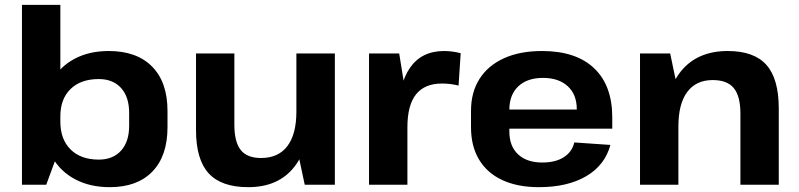

<svg xmlns="http://www.w3.org/2000/svg" viewBox="-20 -760 3287 790"><path d="M431.6 10.1Q350.3 10.1 289.4 -22.2Q228.4 -54.5 195.1 -113Q161.7 -171.6 161.2 -250.7V-292.2Q161.7 -371.3 194.8 -429.2Q227.9 -487 287.6 -518.5Q347.2 -550.1 427.4 -550.1Q542.8 -550.1 606 -485.9Q669.2 -421.7 669.2 -303.4V-236.6Q669.2 -118.3 607 -54.1Q544.9 10.1 431.6 10.1ZM70.4 -740H228.3V-157.6L170.3 0H70.4ZM386.3 -103.3Q444.8 -103.3 478.1 -140.2Q511.4 -177.2 511.4 -242V-295.4Q511.4 -361.3 478.1 -398Q444.8 -434.7 386.3 -434.7Q312.5 -434.7 270.4 -393.8Q228.3 -353 228.3 -280.8V-259.7Q228.3 -186.9 270.3 -145.1Q312.4 -103.3 386.3 -103.3Z M944.3 -247.2Q944.3 -175.5 970.6 -142.7Q996.9 -109.9 1053.9 -109.9Q1125.3 -109.9 1162.4 -158.8Q1199.5 -207.8 1199.5 -300.7L1256.3 -382.7V-312.6Q1256.3 -156.5 1190.8 -73.2Q1125.3 10.1 1001.4 10.1Q890.7 10.1 838.6 -46.8Q786.5 -103.7 786.5 -225V-540H944.3ZM1357.8 0H1233.8L1199.5 -161.4V-540H1357.8Z M1498.4 -540H1622.5L1656.3 -331.1V0H1498.4ZM1618.9 -277.7Q1618.9 -412.2 1666.9 -481.1Q1714.8 -550.1 1807.4 -550.1Q1823.9 -550.1 1841.2 -547.8Q1858.4 -545.6 1875.5 -541.1L1866.8 -407.8Q1834.2 -416.3 1798.7 -416.3Q1727.4 -416.3 1691.8 -371.8Q1656.3 -327.2 1656.3 -236.6Z M2197.4 10.1Q2109.5 10.1 2046.9 -19Q1984.3 -48.1 1951.2 -103.3Q1918 -158.4 1918 -236.1V-303.9Q1918 -380.6 1953.2 -435.7Q1988.4 -490.9 2054 -520.5Q2119.6 -550.1 2210.1 -550.1Q2349.9 -550.1 2424.5 -479.3Q2499.2 -408.5 2499.2 -276.9V-230.5H2046.8V-309.4H2374.5L2353.2 -279.1V-311Q2353.2 -371 2316 -405.2Q2278.7 -439.5 2214.2 -439.5Q2149.3 -439.5 2112.5 -404.7Q2075.8 -370 2075.8 -308.5V-218.8Q2075.8 -158.3 2111.8 -124.8Q2147.8 -91.3 2211.3 -91.3Q2265.7 -91.3 2299.9 -113.3Q2334.1 -135.3 2343 -173.9L2491.6 -163.7Q2468.9 -80 2392 -35Q2315 10.1 2197.4 10.1Z M3026.5 -291.9Q3026.5 -364.5 2999.2 -397.5Q2972 -430.6 2912.5 -430.6Q2844.1 -430.6 2807.7 -381.6Q2771.3 -332.7 2771.3 -239.3L2714.5 -157.3V-227.4Q2714.5 -384 2782 -467Q2849.4 -550.1 2974.7 -550.1Q3082.6 -550.1 3133.4 -493Q3184.3 -435.9 3184.3 -314V0H3026.5ZM2613.4 -540H2737.5L2771.3 -378.6V0H2613.4Z"/></svg>

Font: Pathway Extreme 8pt Thin
Style: Regular
Weight: 100
Version: Version 1.001;gftools[0.9.26]